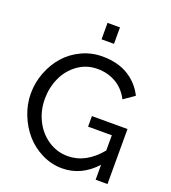

<svg xmlns="http://www.w3.org/2000/svg" viewBox="-162 -1036 1037 1161"><g transform="rotate(20 357.0 -455.5)"><path d="M409.2 -916V-810.1H329.1V-916ZM433.1 -354H662.1V0H585.9V-96.2Q493.7 4.9 370.1 4.9Q301.8 4.9 239.5 -26.1Q177.2 -57.1 133.8 -107.4Q90.3 -157.7 64.7 -223.4Q39.1 -289.1 39.1 -356.9Q39.1 -427.7 64.5 -493.2Q89.8 -558.6 133.1 -607.4Q176.3 -656.2 238.5 -685.5Q300.8 -714.8 370.1 -714.8Q469.2 -714.8 537.1 -673.6Q605 -632.3 641.1 -560.1L571.8 -512.2Q541 -572.3 488 -603Q435.1 -633.8 368.2 -633.8Q298.3 -633.8 242.9 -594Q187.5 -554.2 158.7 -491Q129.9 -427.7 129.9 -355Q129.9 -279.8 162.1 -215.8Q194.3 -151.9 251.5 -114Q308.6 -76.2 377 -76.2Q493.7 -76.2 585.9 -188V-286.1H433.1Z"/></g></svg>

Font: Rawline Medium
Style: Regular
Weight: 500
Designer: Matt McInerney, Pablo Impallari, Rodrigo Fuenzalida
Foundry: Matt McInerney, Pablo Impallari, Rodrigo Fuenzalida
Version: Version 4.020;PS 004.020;hotconv 1.0.88;makeotf.lib2.5.64775